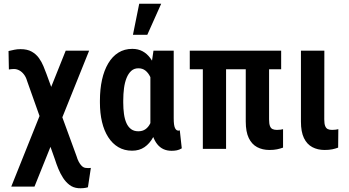

<svg xmlns="http://www.w3.org/2000/svg" viewBox="-20 -801 1878 1033"><path d="M459.5 -528.3 165.5 203.1H40.5L333.5 -528.3ZM90.8 -536.6Q127 -536.6 150.6 -523.2Q174.3 -509.8 189.2 -489Q204.1 -468.3 213.4 -445.6Q222.7 -422.9 230 -403.3L391.6 38.6Q396.5 55.7 403.6 69.1Q410.6 82.5 419.4 91.3Q428.2 100.1 439 102.1Q444.8 103 453.9 103.3Q462.9 103.5 468.8 102.5L453.1 206.5Q442.4 210 428 211.2Q413.6 212.4 400.9 211.4Q373.5 209 353.8 193.8Q334 178.7 319.3 156Q304.7 133.3 293.9 107.2Q283.2 81.1 275.4 56.2L125.5 -366.2Q120.1 -385.7 109.1 -400.1Q98.1 -414.6 84.2 -422.1Q70.3 -429.7 55.2 -429.7Q49.8 -429.7 41.5 -429Q33.2 -428.2 27.8 -427.2L25.9 -526.4Q42 -530.3 57.4 -533.4Q72.8 -536.6 90.8 -536.6Z M517.6 -249V-259.3Q517.6 -320.8 528.8 -371.6Q540 -422.4 562.3 -460Q584.5 -497.6 616.9 -517.8Q649.4 -538.1 691.9 -538.1Q722.7 -538.1 746.6 -525.4Q770.5 -512.7 788.3 -488.8Q806.2 -464.8 818.4 -431.6Q830.6 -398.4 838.4 -357.7Q846.2 -316.9 850.1 -270V-247.6Q844.7 -191.9 833.7 -144.5Q822.8 -97.2 804 -62.7Q785.2 -28.3 757.3 -9.3Q729.5 9.8 690.9 9.8Q648.9 9.8 616.7 -9.3Q584.5 -28.3 562.3 -63Q540 -97.7 528.8 -145Q517.6 -192.4 517.6 -249ZM643.1 -259.3V-249Q643.1 -216.3 647 -188Q650.9 -159.7 660.2 -138.9Q669.4 -118.2 685.1 -106.4Q700.7 -94.7 724.1 -94.7Q746.6 -94.7 762.2 -105.5Q777.8 -116.2 787.8 -136Q797.9 -155.8 804.2 -182.4Q810.5 -209 814 -239.7V-273.9Q811.5 -307.6 805.2 -336.7Q798.8 -365.7 788.3 -387.5Q777.8 -409.2 762.2 -421.4Q746.6 -433.6 724.6 -433.6Q701.7 -433.6 686.3 -419.7Q670.9 -405.8 661.1 -381.8Q651.4 -357.9 647.2 -326.7Q643.1 -295.4 643.1 -259.3ZM805.7 -528.3H914.6V-165Q914.6 -145.5 916.3 -132.6Q918 -119.6 921.6 -112.1Q925.3 -104.5 929.9 -101.3Q934.6 -98.1 940.4 -98.1Q942.9 -98.1 944.6 -98.9Q946.3 -99.6 947.3 -100.1L958 -2.9Q943.8 5.4 931.2 7.8Q918.5 10.3 903.3 10.3Q878.9 10.3 859.6 1.5Q840.3 -7.3 825.7 -25.6Q811 -43.9 801.5 -72.3Q792 -100.6 789.1 -140.1V-415ZM695.3 -613.8 729 -780.8H847.2L772.5 -613.8Z M1492.7 -528.3V-428.2H1001V-528.3ZM1196.3 -528.3V0H1071.3V-528.3ZM1302.2 -528.3H1427.7V-158.7Q1427.7 -135.3 1432.4 -123Q1437 -110.8 1446.5 -106.4Q1456.1 -102.1 1469.7 -102.1Q1480.5 -102.1 1489.5 -103.3Q1498.5 -104.5 1502.9 -106V-6.8Q1488.3 -1.5 1470.9 2.2Q1453.6 5.9 1429.7 5.9Q1392.1 5.9 1363.3 -9.5Q1334.5 -24.9 1318.4 -58.3Q1302.2 -91.8 1302.2 -147Z M1599.1 -528.3H1725.1L1724.6 -158.7Q1724.6 -135.3 1729.5 -123Q1734.4 -110.8 1743.7 -106.4Q1752.9 -102.1 1767.1 -102.1Q1776.9 -102.1 1785.9 -103.3Q1794.9 -104.5 1800.3 -106L1799.3 -6.8Q1785.6 -1.5 1768.1 2.2Q1750.5 5.9 1726.6 5.9Q1689 5.9 1660.2 -9.5Q1631.3 -24.9 1615.2 -58.3Q1599.1 -91.8 1599.1 -147Z"/></svg>

Font: Roboto Condensed SemiBold
Style: Regular
Weight: 600
Designer: Christian Robertson
Foundry: Google
Version: Version 3.008; 2023